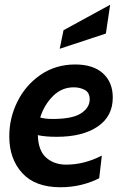

<svg xmlns="http://www.w3.org/2000/svg" viewBox="-20 -777 519 807"><path d="M19 -204Q19 -282 54 -351.5Q89 -421 152 -463.5Q215 -506 296 -506Q372 -506 413 -468.5Q454 -431 454 -367Q454 -288 390.5 -245Q327 -202 219 -202Q169 -202 139 -209Q141 -143 174.5 -114Q208 -85 258 -85Q334 -85 408 -123L397 -28Q365 -11 323 -0.5Q281 10 234 10Q128 10 73.5 -49.5Q19 -109 19 -204ZM357 -359Q357 -388 336.5 -399Q316 -410 290 -410Q239 -410 202 -372.5Q165 -335 149 -283Q169 -277 202 -277Q285 -277 321 -301Q357 -325 357 -359ZM247 -650 443 -757 425 -636 231 -572Z"/></svg>

Font: Cabin SemiBold
Style: Italic
Weight: 600
Italic angle: -7°
Designer: Pablo Impallari
Foundry: Pablo Impallari. http://www.impallari.com Igino Marini. http://www.ikern.com
Version: Version 2.200